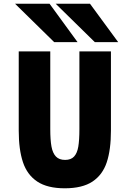

<svg xmlns="http://www.w3.org/2000/svg" viewBox="-20 -1002 657 1035"><path d="M81 -298V-725H251V-306Q251 -247.5 257.5 -212Q264 -176.5 281.5 -158.2Q299 -140 331 -140Q362.5 -140 379.2 -158Q396 -176 402 -211.2Q408 -246.5 408 -306V-725H578V-298Q578 -195 555.5 -127.2Q533 -59.5 478.5 -23.2Q424 13 329 13Q235.5 13 181 -23.2Q126.5 -59.5 103.8 -127.5Q81 -195.5 81 -298ZM61 -982H247L398 -775H272ZM280 -982H465L617 -775H491Z"/></svg>

Font: JuliaMono Black
Style: Regular
Weight: 900
Monospace: yes
Designer: cormullion
Foundry: corm
Version: Version 0.054; ttfautohint (v1.8.4)